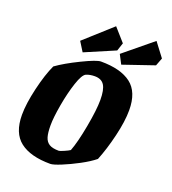

<svg xmlns="http://www.w3.org/2000/svg" viewBox="-151 -948 958 1072"><g transform="rotate(20 328.0 -412.0)"><path d="M29 -192Q29 -258 51 -351.5Q73 -445 101 -505Q151 -541 234 -581.5Q317 -622 342 -622Q460 -622 521.5 -575Q583 -528 583 -420Q583 -354 561.5 -264Q540 -174 512 -105Q480 -79 429.5 -52Q379 -25 333.5 -6.5Q288 12 271 12Q153 12 91 -36Q29 -84 29 -192ZM353 -100Q374 -154 393 -257Q412 -360 412 -419Q412 -479 395 -506Q378 -533 338 -533Q310 -533 288 -524Q267 -515 246.5 -453Q226 -391 212.5 -314Q199 -237 199 -191Q199 -147 206.5 -122Q214 -97 233.5 -85Q253 -73 291 -73Q296 -73 319.5 -83Q343 -93 353 -100ZM193 -691 354 -836 422 -759 406 -711 228 -635ZM426 -698 594 -836 656 -754 638 -707 454 -644Z"/></g></svg>

Font: Grenze ExtraBold
Style: Italic
Weight: 800
Italic angle: -10°
Designer: Renata Polastri
Foundry: Omnibus-Type
Version: Version 1.002; ttfautohint (v1.8)